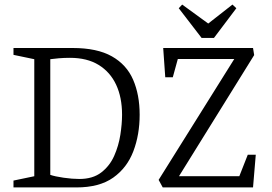

<svg xmlns="http://www.w3.org/2000/svg" viewBox="-20 -820 1188 840"><path d="M39 0V-30L130 -49V-561L39 -580V-610H298Q405 -610 469.5 -573.5Q534 -537 562.5 -471Q591 -405 591 -318Q591 -231 563.5 -158.5Q536 -86 475.5 -43Q415 0 314 0ZM327 -37Q386 -37 423 -65.5Q460 -94 479.5 -138Q499 -182 506.5 -230Q514 -278 514 -318Q514 -394 488 -449.5Q462 -505 411.5 -536Q361 -567 286 -567Q260 -567 237 -565Q214 -563 200 -561V-55Q220 -48 258 -42.5Q296 -37 327 -37ZM692 0 674 -33 1005 -562H758L736 -482H703L694 -610H1087L1092 -579L763 -49H1027L1064 -143H1099L1087 0ZM862 -654 762 -784 777 -800 891 -717 997 -800 1014 -784 916 -654Z"/></svg>

Font: Manuale Light
Style: Regular
Weight: 300
Designer: Eduardo Tunni / Pablo Cosgaya
Foundry: Eduardo Tunni / Pablo Cosgaya
Version: Version 1.002